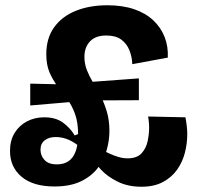

<svg xmlns="http://www.w3.org/2000/svg" viewBox="-20 -695 758 730"><path d="M187 14Q106 14 62 -23Q18 -60 18 -121Q18 -161 35.5 -189.5Q53 -218 82.5 -233.5Q112 -249 148 -249Q191 -249 218.5 -229.5Q246 -210 264 -180L279 -186L280 -140Q253 -160 232.5 -167Q212 -174 192 -174Q166 -174 150 -161.5Q134 -149 134 -126Q134 -103 149.5 -86.5Q165 -70 196 -70Q223 -70 241 -82.5Q259 -95 268 -120.5Q277 -146 277 -183Q277 -230 265 -262.5Q253 -295 234.5 -320Q216 -345 198 -368.5Q180 -392 168 -420.5Q156 -449 156 -489Q156 -550 186 -591.5Q216 -633 268.5 -654Q321 -675 388 -675Q446 -675 490 -660Q534 -645 563 -617.5Q592 -590 606 -554Q620 -518 618 -476L483 -451Q482 -479 472 -504Q462 -529 441 -544.5Q420 -560 384 -560Q343 -560 322 -537.5Q301 -515 301 -479Q301 -452 310.5 -428Q320 -404 334.5 -380Q349 -356 363 -329Q377 -302 386.5 -269.5Q396 -237 396 -197Q396 -161 385.5 -124Q375 -87 351.5 -56Q328 -25 287.5 -5.5Q247 14 187 14ZM95 -294V-377L269 -373L271 -309ZM518 15Q466 15 427 -4.5Q388 -24 364.5 -49.5Q341 -75 332 -92L320 -100L342 -140Q353 -134 367 -126Q381 -118 397.5 -110.5Q414 -103 431 -98Q448 -93 465 -93Q501 -93 518.5 -112.5Q536 -132 541.5 -159Q547 -186 547 -209Q547 -218 546.5 -225.5Q546 -233 545 -240Q544 -247 543 -252L685 -249Q688 -234 690 -217Q692 -200 692 -185Q692 -150 683 -114.5Q674 -79 653.5 -50Q633 -21 599.5 -3Q566 15 518 15ZM280 -313 277 -380 508 -397V-314Z"/></svg>

Font: Bricolage Grotesque
Style: Bold
Weight: 700
Designer: Mathieu Triay
Foundry: Atelier Triay
Version: Version 1.001;gftools[0.9.33.dev8+g029e19f]